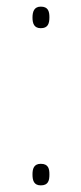

<svg xmlns="http://www.w3.org/2000/svg" viewBox="-20 -552 245 579"><path d="M78 -499C78 -481 83 -467 103 -467C124 -467 129 -480 129 -500C129 -518 125 -532 103 -532C83 -532 78 -517 78 -499ZM78 -26C78 -8 82 7 103 7C126 7 129 -8 129 -26C129 -43 126 -58 103 -58C82 -58 78 -43 78 -26Z"/></svg>

Font: Noto Sans Ethiopic SemiCondensed Thin
Style: Regular
Weight: 100
Width: 4
Designer: Monotype Design Team
Foundry: Monotype Imaging Inc.
Version: Version 2.102